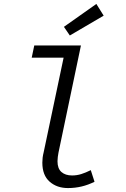

<svg xmlns="http://www.w3.org/2000/svg" viewBox="-20 -943 640 975"><path d="M325 12Q269 12 232 -20.5Q195 -53 195 -117Q195 -130 196.5 -142.5Q198 -155 202 -171L303 -650H141L154 -712H391L277 -168Q275 -157 273.5 -146Q272 -135 272 -124Q272 -87 292 -69.5Q312 -52 346 -52Q370 -52 392.5 -59Q415 -66 441 -79L460 -20Q428 -4 394.5 4Q361 12 325 12ZM334.6 -762.8 304.6 -806.7 469.3 -923 506.4 -863.5Z"/></svg>

Font: SourceCodeVF
Style: Italic
Weight: 200
Italic angle: -11°
Monospace: yes
Designer: Paul D. Hunt, Teo Tuominen
Foundry: Adobe
Version: Version 1.026;hotconv 1.1.0;makeotfexe 2.6.0